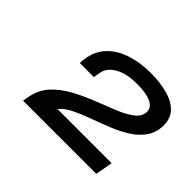

<svg xmlns="http://www.w3.org/2000/svg" viewBox="-90 -933 627 627"><g transform="rotate(45 224.0 -619.5)"><path d="M66 -440 70 -462Q77 -500 101.5 -526.5Q126 -553 161 -572Q196 -591 233.5 -605.5Q271 -620 304 -633.5Q337 -647 357.5 -663Q378 -679 378 -701Q378 -721 355.5 -731.5Q333 -742 291 -742Q254 -742 230 -733Q206 -724 193.5 -710Q181 -696 179 -681L175 -658H110Q110 -663 110.5 -668.5Q111 -674 112 -679Q118 -720 143.5 -746.5Q169 -773 209 -786Q249 -799 296 -799Q339 -799 373.5 -790Q408 -781 428 -761Q448 -741 448 -708Q448 -675 431 -650.5Q414 -626 386.5 -609Q359 -592 326.5 -579Q294 -566 262 -554.5Q230 -543 204 -530Q178 -517 165 -500H415L404 -440Z"/></g></svg>

Font: Archivo Expanded
Style: Italic
Weight: 400
Width: 7
Italic angle: -10°
Designer: Hector Gatti
Foundry: Omnibus-Type
Version: Version 2.001